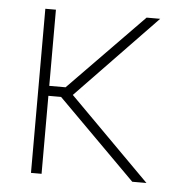

<svg xmlns="http://www.w3.org/2000/svg" viewBox="-44 -574 622 618"><g transform="rotate(5 267.5 -265.0)"><path d="M112.3 -284.2H165L405.3 -530.3H449.2L190.4 -261.7L451.2 0H405.3L153.3 -252H112.3V0H78.1V-530.3H112.3Z"/></g></svg>

Font: Pretendard Std Thin
Style: Regular
Weight: 100
Designer: Base glyphs from Inter by Rasmus Andersson; Hangeul glyphs from Noto Sans CJK(Source Han Sans) by Jang Soo-young and Kan
Foundry: Kil Hyung-jin
Version: Version 1.309